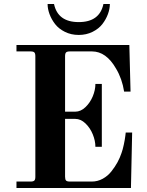

<svg xmlns="http://www.w3.org/2000/svg" viewBox="-20 -936 730 956"><path d="M62 0V-32H132Q146 -32 151 -37Q156 -42 156 -56V-656Q156 -670 151 -675Q146 -680 132 -680H62V-712H624L630 -480H598Q588 -544 558 -594Q509 -680 438 -680H328Q314 -680 309 -675Q304 -670 304 -656V-380H355Q382 -380 405.5 -402.5Q429 -425 442 -456.5Q455 -488 455 -518H487V-205H455Q455 -235 442 -267Q429 -299 405.5 -321.5Q382 -344 355 -344H304V-56Q304 -42 309 -37Q314 -32 328 -32H437Q466 -32 491.5 -46Q517 -60 535 -83Q553 -106 565 -128Q577 -150 585 -174Q591 -190 596.5 -216Q602 -242 604 -259L606 -276H638L632 0ZM217 -916H249Q268 -826 372 -826Q476 -826 495 -916H527Q527 -892 517.5 -866Q508 -840 490 -816.5Q472 -793 441 -777.5Q410 -762 372 -762Q334 -762 303 -777.5Q272 -793 254 -816.5Q236 -840 226.5 -866Q217 -892 217 -916Z"/></svg>

Font: Old Standard TT
Style: Bold
Weight: 700
Designer: Alexey Kryukov <alexios@thessalonica.org.ru>
Version: Version 2.2